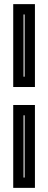

<svg xmlns="http://www.w3.org/2000/svg" viewBox="-20 -694 232 929"><path d="M149 -298V-649V-674H124H69H44V-649V-298V-273H69H124H149V-298ZM99 -323H94V-624H99V-323ZM149 190V-161V-186H124H69H44V-161V190V215H69H124H149V190ZM99 165H94V-136H99V165Z"/></svg>

Font: Gamestation DisplayOutline
Style: Regular
Weight: 400
Designer: Jonas Hecksher
Foundry: Jonas Hecksher, Playtypeª, e-types AS
Version: Version 1.003